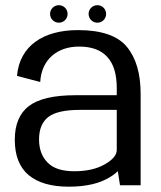

<svg xmlns="http://www.w3.org/2000/svg" viewBox="-20 -714 621 740"><path d="M442.5 0H522V-352.5C522 -430 504.5 -490.5 469 -533.5C433.5 -576.5 370.5 -598 280.5 -598C147 -598 55.5 -537.5 45.5 -421.5L135 -398C140 -485.5 201.5 -534.5 284.5 -534.5C333 -534.5 369 -521.5 393.5 -494.5C418 -468 430 -428 430 -374.5V-347H270.5C187.5 -347 128 -333 91.5 -305.5C55.5 -278 37 -234.5 37 -175.5C37 -114 55 -69 90.5 -39C126 -9.5 177.5 5.5 245 5.5C312 5.5 365 -7 404 -31.5C416 -38.5 426 -46.5 434 -54.5ZM430 -136C430 -116.5 414.5 -98 383.5 -80.5C353 -63 314 -54 266.5 -54C219.5 -54 185 -65 163.5 -87.5C141.5 -109.5 130.5 -139.5 130.5 -176.5C130.5 -216 142.5 -244.5 166 -263C190 -281.5 230.5 -290.5 288 -290.5H430ZM207 -626.5C225.5 -626.5 240.5 -641.5 240.5 -660.5C240.5 -679 225.5 -694 207 -694C188 -694 173 -679 173 -660.5C173 -641.5 188 -626.5 207 -626.5ZM355.5 -626.5C374 -626.5 389 -641.5 389 -660.5C389 -679 374 -694 355.5 -694C336.5 -694 321.5 -679 321.5 -660.5C321.5 -641.5 336.5 -626.5 355.5 -626.5Z"/></svg>

Font: Anybody
Style: Regular
Weight: 400
Designer: Tyler Finck
Foundry: Etcetera Type Company
Version: Version 1.110